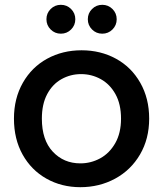

<svg xmlns="http://www.w3.org/2000/svg" viewBox="-20 -769 678 798"><path d="M38 -276Q38 -360 75 -425Q112 -490 176 -525Q240 -560 319 -560Q398 -560 462 -525Q526 -490 563 -425Q600 -360 600 -276Q600 -192 562 -127Q524 -62 458.5 -26.5Q393 9 314 9Q236 9 173 -26.5Q110 -62 74 -126.5Q38 -191 38 -276ZM483 -276Q483 -336 460 -377.5Q437 -419 399 -440Q361 -461 317 -461Q273 -461 235.5 -440Q198 -419 176 -377.5Q154 -336 154 -276Q154 -187 199.5 -138.5Q245 -90 314 -90Q358 -90 396.5 -111Q435 -132 459 -174Q483 -216 483 -276ZM173 -689Q173 -714 190.5 -731.5Q208 -749 233 -749Q258 -749 275.5 -731.5Q293 -714 293 -689Q293 -664 275.5 -646.5Q258 -629 233 -629Q208 -629 190.5 -646.5Q173 -664 173 -689ZM345 -689Q345 -714 362.5 -731.5Q380 -749 405 -749Q430 -749 447.5 -731.5Q465 -714 465 -689Q465 -664 447.5 -646.5Q430 -629 405 -629Q380 -629 362.5 -646.5Q345 -664 345 -689Z"/></svg>

Font: Poppins-Tabular Medium
Style: Regular
Weight: 500
Designer: Ninad Kale (Devanagari), Jonny Pinhorn (Latin)
Foundry: Indian Type Foundry
Version: Version 4.004